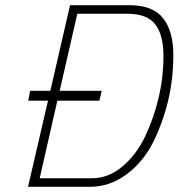

<svg xmlns="http://www.w3.org/2000/svg" viewBox="-20 -720 688 740"><path d="M325 0H88L165 -332H89L96 -370H174L250 -700H478Q569 -700 608.5 -650Q648 -600 648 -508Q648 -416 628 -332Q608 -248 570.5 -172.5Q533 -97 468.5 -48.5Q404 0 325 0ZM471 -667H278L210 -370H372L363 -332H201L133 -33H334Q398 -33 452 -78.5Q506 -124 539.5 -194.5Q573 -265 591.5 -344Q610 -423 610 -504Q610 -585 578.5 -626Q547 -667 471 -667Z"/></svg>

Font: TitilliumWebThinItalic
Style: Thin Italic
Weight: 200
Italic angle: -13°
Version: Version 1.001;PS 57.000;hotconv 1.0.70;makeotf.lib2.5.55311